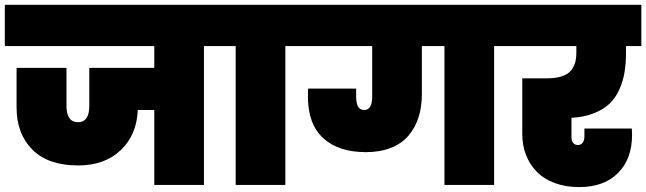

<svg xmlns="http://www.w3.org/2000/svg" viewBox="-31 -760 2656 789"><path d="M-11.2 -570.8V-740.2H882.8V-570.8H807.1V0H603V-308.1H535.2Q531.2 -206.1 465.3 -143.1Q399.4 -80.1 290 -80.1Q167 -80.1 102.1 -145Q37.1 -210 37.1 -318.8V-481H242.2V-325.2Q242.2 -257.8 290 -257.8Q335.9 -257.8 335.9 -325.2V-481H603V-570.8Z M937.5 0V-570.8H860.4V-740.2H1217.8V-570.8H1141.6V0Z M1795.4 0V-570.8H1702.6V-373Q1702.6 -320.8 1689 -278.1Q1675.3 -235.4 1647.9 -202.9Q1620.6 -170.4 1575.9 -152.6Q1531.2 -134.8 1472.7 -134.8Q1359.9 -134.8 1297.1 -192.4Q1234.4 -250 1234.4 -362.8Q1234.4 -384.8 1235.4 -396H1432.6V-363.8Q1432.6 -336.4 1440.2 -322.3Q1447.8 -308.1 1466.3 -308.1Q1498.5 -308.1 1498.5 -363.8V-570.8H1195.3V-740.2H2076.7V-570.8H1999.5V0Z M2054.2 -570.8V-740.2H2604.5V-570.8H2541.5V-544.9Q2541.5 -500.5 2535.6 -464.1Q2529.8 -427.7 2514.4 -393.1Q2499 -358.4 2474.4 -334.5Q2449.7 -310.5 2409.9 -294.7Q2370.1 -278.8 2317.4 -275.9V-199.2Q2317.4 -164.1 2344.2 -164.1Q2356.9 -164.1 2363.8 -174.1Q2370.6 -184.1 2370.6 -199.2V-231.9H2565.4Q2566.4 -219.7 2566.4 -206.1Q2566.4 -107.4 2509 -49.3Q2451.7 8.8 2348.6 8.8Q2293 8.8 2248 -8.1Q2203.1 -24.9 2174.3 -54.7Q2145.5 -84.5 2130.4 -123.8Q2115.2 -163.1 2115.2 -209V-438H2213.4Q2251 -438 2276.1 -445.8Q2301.3 -453.6 2314.2 -469Q2327.1 -484.4 2332.3 -502.2Q2337.4 -520 2337.4 -544.9V-570.8Z"/></svg>

Font: SVN-Poppins Black
Style: Regular
Weight: 900
Designer: Ninad Kale (Devanagari), Jonny Pinhorn (Latin)
Foundry: Indian Type Foundry
Version: Version 3.002 2017